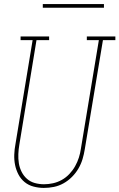

<svg xmlns="http://www.w3.org/2000/svg" viewBox="-20 -914 586 942"><path d="M195 8Q170 8 145 1.5Q120 -5 101 -20.5Q82 -36 70.5 -58Q59 -80 54 -104.5Q49 -129 50 -155.5Q51 -182 56 -208L140 -717H81V-735H221V-717H159L75 -205Q71 -182 70 -158.5Q69 -135 72.5 -113Q76 -91 86 -71Q96 -51 112.5 -36.5Q129 -22 151 -16Q173 -10 196 -10Q218 -10 240.5 -15Q263 -20 283.5 -31.5Q304 -43 320.5 -60.5Q337 -78 348.5 -98.5Q360 -119 367 -141Q374 -163 377 -185L465 -717H406V-735H546V-717H485L396 -182Q392 -157 385 -133.5Q378 -110 365 -87.5Q352 -65 333 -46Q314 -27 291.5 -14.5Q269 -2 244.5 3Q220 8 195 8ZM190 -876V-894H490V-876Z"/></svg>

Font: Iosevka Slab Thin Oblique
Style: Regular
Weight: 100
Italic angle: -9°
Monospace: yes
Designer: Belleve Invis
Foundry: Belleve Invis
Version: Version 11.1.0; ttfautohint (v1.8.3)